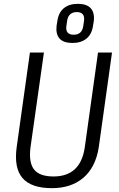

<svg xmlns="http://www.w3.org/2000/svg" viewBox="-20 -974 619 1001"><path d="M251 7Q143 7 97.5 -45.5Q52 -98 67 -207L136 -700H209L139 -206Q129 -127 157.5 -90.5Q186 -54 259 -54Q400 -54 422 -206L491 -700H564L495 -207Q487 -155 467 -115Q447 -75 415 -47.5Q383 -20 341.5 -6.5Q300 7 251 7ZM358 -750Q311 -750 290.5 -773Q270 -796 275 -840L279 -864Q285 -908 312.5 -931Q340 -954 386 -954Q432 -954 453 -931Q474 -908 469 -864L465 -840Q459 -796 431 -773Q403 -750 358 -750ZM364 -793Q386 -793 398.5 -804.5Q411 -816 414 -838L418 -865Q421 -888 411.5 -899.5Q402 -911 380 -911Q359 -911 346 -899.5Q333 -888 330 -865L326 -838Q323 -816 332.5 -804.5Q342 -793 364 -793Z"/></svg>

Font: Pathway Extreme SemiCondensed Light
Style: Italic
Weight: 300
Width: 4
Italic angle: -8°
Version: Version 1.001;gftools[0.9.26]